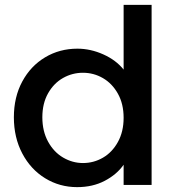

<svg xmlns="http://www.w3.org/2000/svg" viewBox="-20 -760 718 789"><path d="M37 -278Q37 -361 71.5 -425Q106 -489 165.5 -524.5Q225 -560 298 -560Q352 -560 404.5 -536.5Q457 -513 488 -474V-740H603V0H488V-83Q460 -43 410.5 -17Q361 9 297 9Q225 9 165.5 -27.5Q106 -64 71.5 -129.5Q37 -195 37 -278ZM488 -276Q488 -333 464.5 -375Q441 -417 403 -439Q365 -461 321 -461Q277 -461 239 -439.5Q201 -418 177.5 -376.5Q154 -335 154 -278Q154 -221 177.5 -178Q201 -135 239.5 -112.5Q278 -90 321 -90Q365 -90 403 -112Q441 -134 464.5 -176.5Q488 -219 488 -276Z"/></svg>

Font: A Bank Premium Med
Style: Regular
Weight: 500
Designer: Ninad Kale (Devanagari), Jonny Pinhorn (Latin), Htun Naung (Myanmar)
Foundry: Indian Type Foundry
Version: 4.004